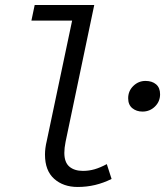

<svg xmlns="http://www.w3.org/2000/svg" viewBox="-20 -732 657 764"><path d="M289 12Q232 12 195.5 -20.5Q159 -53 159 -117Q159 -142 166 -171L267 -650H105L118 -712H355L241 -168Q236 -143 236 -124Q236 -86 256 -69Q276 -52 310 -52Q334 -52 356.5 -58.5Q379 -65 405 -79L424 -20Q392 -4 358.5 4Q325 12 289 12ZM547 -288Q523 -288 506.5 -301.5Q490 -315 490 -341Q490 -370 510.5 -390Q531 -410 559 -410Q585 -410 601 -396.5Q617 -383 617 -357Q617 -328 596.5 -308Q576 -288 547 -288Z"/></svg>

Font: Source Code Pro
Style: Italic
Weight: 400
Italic angle: -11°
Monospace: yes
Designer: Paul D. Hunt, Teo Tuominen
Foundry: Adobe Systems Incorporated
Version: Version 1.050;PS 1.000;hotconv 16.6.51;makeotf.lib2.5.65220